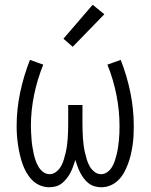

<svg xmlns="http://www.w3.org/2000/svg" viewBox="-20 -780 634 808"><path d="M187 8Q167 8 148 0Q129 -8 115 -22.5Q101 -37 91 -54.5Q81 -72 74.5 -91Q68 -110 63.5 -129.5Q59 -149 56 -169Q53 -189 51.5 -209Q50 -229 50 -249Q50 -321 65 -391.5Q80 -462 106 -528L162 -508Q137 -446 123.5 -380.5Q110 -315 110 -249Q110 -235 111 -220Q112 -205 113 -190.5Q114 -176 116.5 -161.5Q119 -147 122 -132.5Q125 -118 130 -104Q135 -90 142.5 -77.5Q150 -65 162 -56Q174 -47 189 -47Q204 -47 216.5 -57Q229 -67 236.5 -80Q244 -93 248.5 -108Q253 -123 256.5 -138Q260 -153 262 -168Q264 -183 265 -198.5Q266 -214 266.5 -229.5Q267 -245 267 -260V-338H327V-260Q327 -245 327.5 -229.5Q328 -214 329 -198.5Q330 -183 332 -168Q334 -153 337.5 -138Q341 -123 345.5 -108Q350 -93 357.5 -80Q365 -67 377.5 -57Q390 -47 405 -47Q420 -47 432 -56Q444 -65 451.5 -77.5Q459 -90 463.5 -104Q468 -118 471.5 -132.5Q475 -147 477 -161.5Q479 -176 480.5 -190.5Q482 -205 482.5 -220Q483 -235 483 -249Q483 -315 470 -380.5Q457 -446 432 -508L488 -528Q514 -462 528.5 -391.5Q543 -321 543 -249Q543 -229 542 -209Q541 -189 538 -169Q535 -149 530.5 -129.5Q526 -110 519 -91Q512 -72 502.5 -54.5Q493 -37 478.5 -22.5Q464 -8 445.5 0Q427 8 406 8Q392 8 378 4Q364 0 352.5 -9Q341 -18 332.5 -29.5Q324 -41 317.5 -53.5Q311 -66 306 -80Q301 -94 297 -107Q293 -94 288 -80Q283 -66 276.5 -53.5Q270 -41 261 -29.5Q252 -18 241 -9Q230 0 216 4Q202 8 187 8ZM286 -583 247 -617 370 -760 419 -720Z"/></svg>

Font: Iosevka QP Light
Style: Regular
Weight: 300
Designer: Belleve Invis
Foundry: Belleve Invis
Version: Version 20.0.0; ttfautohint (v1.8.4)